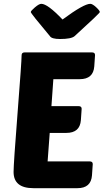

<svg xmlns="http://www.w3.org/2000/svg" viewBox="-20 -984 542 1004"><path d="M155 0Q51 0 51 -85Q51 -127 72 -395Q93 -663 93 -695Q93 -710 109 -710H461Q477 -710 477 -696L473 -637Q468 -570 397 -570H259L249 -429H391Q407 -429 407 -415L403 -356Q398 -289 327 -289H240L229 -140H449Q465 -140 465 -126L461 -67Q456 0 385 0ZM307 -882Q418 -964 452 -964Q464 -964 484 -945Q502 -928 502 -921Q502 -915 370 -795Q353 -780 294 -780Q250 -780 241 -795Q141 -914 141 -921Q141 -927 162 -945Q184 -964 196 -964Q229 -964 307 -882Z"/></svg>

Font: PoetsenOne
Style: Regular
Weight: 400
Designer: Rodrigo Fuenzalida, Pablo Impallari
Foundry: Pablo Impallari, Rodrigo Fuenzalida
Version: Version 1.000